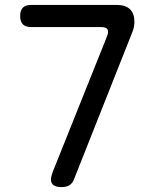

<svg xmlns="http://www.w3.org/2000/svg" viewBox="-20 -750 640 780"><path d="M194 -51 415 -603Q417 -608 418 -612.5Q419 -617 419 -621Q419 -631 412 -635.5Q405 -640 390 -640H107Q84 -640 73 -651Q62 -662 62 -685Q62 -708 73 -719Q84 -730 107 -730H454Q490 -730 508 -712.5Q526 -695 526 -662Q526 -650 524 -640.5Q522 -631 519 -623L280 -20Q274 -5 262 2.5Q250 10 230 10Q209 10 198 2.5Q187 -5 187 -21Q187 -27 189 -35Q191 -43 194 -51Z"/></svg>

Font: Maple Mono NF CN
Style: Regular
Weight: 400
Monospace: yes
Designer: subframe7536
Version: Version 7.000